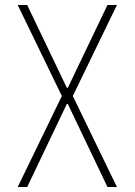

<svg xmlns="http://www.w3.org/2000/svg" viewBox="-20 -750 540 770"><path d="M51 0 228 -365 51 -730H89L248 -398H252L411 -730H449L272 -365L449 0H411L252 -333H248L89 0Z"/></svg>

Font: M PLUS Code Latin ExtraLight
Style: Regular
Weight: 250
Designer: Coji Morishita
Foundry: UNDERFOREST DESIGN
Version: Version 1.002; ttfautohint (v1.8.3)